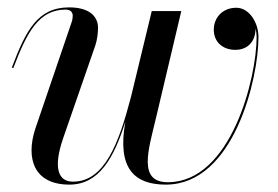

<svg xmlns="http://www.w3.org/2000/svg" viewBox="-20 -490 752 520"><path d="M151 -115.5 238.5 -368C243 -382 245.5 -400 245.5 -414.5C245.5 -447.5 219.5 -470 167.5 -470C81.5 -470 50 -407 12 -307L16 -305.5C53.5 -404.5 86 -464 158 -464C170.5 -464 177 -457.5 177 -447C177 -442 176 -435 173.5 -428.5L75.5 -141C49.5 -61 71.5 10 168 10C248.5 10 289 -63 319.5 -160.5C296.5 -33 344.5 10 429 10C614 10 680 -278.5 680 -389C680 -430.5 654 -469 620 -469C583 -469 559 -442.5 559 -409.5C559 -377 582.5 -355 617.5 -355C650 -355 672 -377 672 -412V-413C674 -405.5 675 -397.5 675 -389C675 -279.5 606 3.5 434.5 3.5C353 3.5 382 -84.5 402 -168.5L471 -460H391L335 -228.5C301.5 -100.5 263 2 177.5 2C136.5 2 124 -37 151 -115.5Z"/></svg>

Font: Bodoni* 36pt
Style: Italic
Weight: 400
Italic angle: -13°
Version: Version 2.3